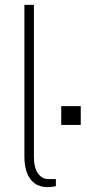

<svg xmlns="http://www.w3.org/2000/svg" viewBox="-20 -763 351 787"><path d="M80 -121V-743H119V-121Q119 -74.5 136 -51.8Q153 -29 177 -29H209V0Q193 4 176 4Q142.5 4 121.2 -12Q100 -28 90 -56Q80 -84 80 -121ZM311 -251H231V-328H311Z"/></svg>

Font: Public Sans VF
Style: Regular
Weight: 400
Designer: Pablo Impallari, Rodrigo Fuenzalida (Modified by Dan O. Williams and USWDS)
Version: Version 1.003